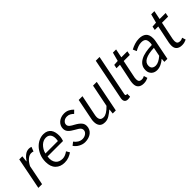

<svg xmlns="http://www.w3.org/2000/svg" viewBox="172 -1736 2773 2773"><g transform="rotate(-45 1558.5 -350.0)"><path d="M31 0 127 -486H190L179 -393H183Q212 -438 250.5 -468Q289 -498 334 -498Q359 -498 380 -489L353 -421Q337 -429 311 -429Q275 -429 237 -398Q199 -367 168 -307L107 0Z M369 -191Q369 -260 392 -316.5Q415 -373 451.5 -413.5Q488 -454 534.5 -476Q581 -498 629 -498Q670 -498 698.5 -484.5Q727 -471 745 -447.5Q763 -424 771 -391.5Q779 -359 779 -322Q779 -293 773 -267Q767 -241 762 -227H446Q439 -180 447 -146.5Q455 -113 473.5 -91Q492 -69 519 -59Q546 -49 578 -49Q607 -49 635.5 -61.5Q664 -74 687 -91L717 -40Q688 -19 648 -3.5Q608 12 560 12Q473 12 421 -40.5Q369 -93 369 -191ZM454 -279H709Q711 -291 712.5 -303Q714 -315 714 -329Q714 -350 709 -369.5Q704 -389 693 -404Q682 -419 664 -428Q646 -437 620 -437Q593 -437 567.5 -426Q542 -415 520 -394Q498 -373 480.5 -344Q463 -315 454 -279Z M977 12Q953 12 928.5 5Q904 -2 881.5 -14.5Q859 -27 840.5 -44Q822 -61 810 -80L858 -118Q881 -86 913 -66.5Q945 -47 983 -47Q1004 -47 1022.5 -53.5Q1041 -60 1055.5 -71Q1070 -82 1078 -96.5Q1086 -111 1086 -128Q1086 -141 1081.5 -152Q1077 -163 1067 -173.5Q1057 -184 1039.5 -195Q1022 -206 997 -220Q940 -251 913 -281Q886 -311 886 -353Q886 -385 899.5 -412Q913 -439 935.5 -458Q958 -477 988.5 -487.5Q1019 -498 1053 -498Q1098 -498 1133.5 -480Q1169 -462 1196 -433L1152 -390Q1132 -410 1108 -424Q1084 -438 1051 -438Q1012 -438 985.5 -415.5Q959 -393 959 -362Q959 -347 966 -335Q973 -323 985 -313Q997 -303 1012.5 -294Q1028 -285 1045 -276Q1078 -258 1099.5 -241.5Q1121 -225 1134.5 -208.5Q1148 -192 1153.5 -175Q1159 -158 1159 -138Q1159 -104 1145.5 -76Q1132 -48 1107.5 -28.5Q1083 -9 1049.5 1.5Q1016 12 977 12Z M1710 -486 1613 0H1550L1558 -74H1554Q1514 -39 1472.5 -13.5Q1431 12 1386 12Q1324 12 1297.5 -20.5Q1271 -53 1271 -109Q1271 -126 1272.5 -141Q1274 -156 1279 -176L1341 -486H1418L1357 -186Q1353 -166 1351 -154Q1349 -142 1349 -129Q1349 -92 1366 -73Q1383 -54 1421 -54Q1450 -54 1485 -75Q1520 -96 1565 -142L1634 -486Z M1852 12Q1820 12 1803.5 -4.5Q1787 -21 1787 -51Q1787 -67 1793 -93L1916 -712H1993L1868 -89Q1866 -81 1866 -77V-70Q1866 -52 1883 -52Q1886 -52 1889 -52.5Q1892 -53 1899 -55L1900 4Q1890 8 1879 10Q1868 12 1852 12Z M2176 12Q2144 12 2122 3.5Q2100 -5 2086 -19.5Q2072 -34 2066 -53.5Q2060 -73 2060 -96Q2060 -111 2061.5 -123.5Q2063 -136 2065 -150L2122 -424H2051L2062 -481L2138 -486L2174 -620H2239L2212 -486H2335L2323 -424H2198L2141 -146Q2138 -128 2138 -110Q2138 -80 2151.5 -65Q2165 -50 2200 -50Q2214 -50 2227 -55Q2240 -60 2251 -65L2268 -10Q2251 -2 2228 5Q2205 12 2176 12Z M2327 -106Q2327 -158 2350.5 -194Q2374 -230 2417 -253.5Q2460 -277 2519 -288Q2578 -299 2650 -301Q2654 -315 2655 -325Q2656 -335 2656 -346Q2656 -396 2634.5 -416Q2613 -436 2568 -436Q2535 -436 2501.5 -424Q2468 -412 2433 -392L2408 -448Q2446 -469 2491.5 -483.5Q2537 -498 2582 -498Q2653 -498 2692.5 -464.5Q2732 -431 2732 -353Q2732 -338 2730 -320Q2728 -302 2724 -286L2667 0H2605L2609 -57H2606Q2574 -28 2532 -8Q2490 12 2448 12Q2424 12 2402 4.5Q2380 -3 2363.5 -18Q2347 -33 2337 -55Q2327 -77 2327 -106ZM2641 -250Q2527 -247 2464.5 -215Q2402 -183 2402 -122Q2402 -84 2424 -66.5Q2446 -49 2480 -49Q2539 -49 2614 -115Z M2958 12Q2926 12 2904 3.5Q2882 -5 2868 -19.5Q2854 -34 2848 -53.5Q2842 -73 2842 -96Q2842 -111 2843.5 -123.5Q2845 -136 2847 -150L2904 -424H2833L2844 -481L2920 -486L2956 -620H3021L2994 -486H3117L3105 -424H2980L2923 -146Q2920 -128 2920 -110Q2920 -80 2933.5 -65Q2947 -50 2982 -50Q2996 -50 3009 -55Q3022 -60 3033 -65L3050 -10Q3033 -2 3010 5Q2987 12 2958 12Z"/></g></svg>

Font: Matigon Symbol
Style: Regular
Weight: 400
Designer: Paul D. Hunt
Foundry: Adobe Systems Incorporated
Version: Version 2.021;PS 2.000;hotconv 1.0.86;makeotf.lib2.5.63406